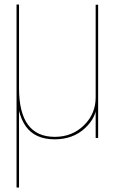

<svg xmlns="http://www.w3.org/2000/svg" viewBox="-20 -613 527 853"><path d="M53.5 220H64.5V-131.5L53.5 -593ZM405 0H416V-592H405V-107.5ZM64.5 -593H53.5V-224Q53.5 -110 94.5 -52Q135.5 6 223 6Q303.5 6 357 -43Q410.5 -92 410.5 -156.5L405 -180Q405 -107.5 352.8 -56.2Q300.5 -5 223.5 -5Q144 -5 104.2 -59Q64.5 -113 64.5 -222Z"/></svg>

Font: Anybody UltraCondensed Thin Thin
Style: Regular
Weight: 250
Version: Version 1.111